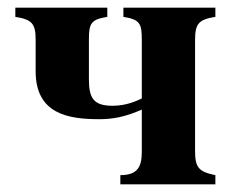

<svg xmlns="http://www.w3.org/2000/svg" viewBox="-20 -481 599 501"><path d="M350 -85C350 -47 340 -24 294 -24V0H542V-24C497 -33 489 -45 489 -88V-376C489 -419 498 -430 542 -437V-461H302V-437C346 -430 350 -419 350 -376V-224C337 -218 310 -205 274 -205C224 -205 212 -225 212 -274V-376C212 -419 216 -430 260 -437V-461H20V-437C64 -430 73 -419 73 -377V-295C73 -183 159 -170 239 -170C272 -170 305 -175 350 -195Z"/></svg>

Font: XITS
Style: Bold
Weight: 700
Designer: MicroPress Inc., with final additions and corrections provided by Coen Hoffman, Elsevier (retired)
Version: Version 1.302